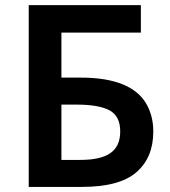

<svg xmlns="http://www.w3.org/2000/svg" viewBox="-20 -734 669 754"><path d="M300.8 0C399.9 0 471.2 -19 515.6 -57.6C560.1 -96.2 582 -149.4 582 -217.8C582 -258.3 572.8 -294.9 554.2 -327.1C516.6 -391.1 435.1 -429.2 297.9 -429.2H221.2V-606H533.2V-713.9H92.8V0ZM221.2 -106V-323.2H280.8C337.9 -323.2 380.4 -315.9 409.2 -301.3C438 -286.1 452.1 -258.3 452.1 -217.8C452.1 -138.2 399.4 -106 293.9 -106Z"/></svg>

Font: Noto Reveo Sans
Style: Regular
Weight: 600
Designer: Monotype Design Team
Foundry: Monotype Imaging Inc.
Version: Version 2.007